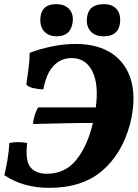

<svg xmlns="http://www.w3.org/2000/svg" viewBox="-20 -897 664 926"><path d="M217 9Q92 9 1 -52Q9 -85 16 -125.5Q23 -166 25 -207Q39 -211 64 -211.5Q89 -212 111 -207Q101 -124 126 -91.5Q151 -59 206 -59Q294 -59 348 -126Q402 -193 428 -304Q362 -304 291 -302.5Q220 -301 139 -299Q143 -343 164 -379H442Q457 -491 425 -554Q393 -617 325 -617Q275 -617 239.5 -581Q204 -545 189 -466Q169 -466 143 -471.5Q117 -477 107 -489Q112 -527 117.5 -566Q123 -605 123 -642Q175 -662 232.5 -673.5Q290 -685 344 -685Q456 -685 525 -635.5Q594 -586 615 -499Q636 -412 607 -298Q569 -156 473 -73.5Q377 9 217 9ZM254 -722Q213 -722 192 -747Q171 -772 175 -813Q181 -877 251 -877Q292 -877 314 -853Q336 -829 330 -787Q320 -722 254 -722ZM480 -722Q439 -722 417.5 -745.5Q396 -769 399 -808Q405 -877 481 -877Q521 -877 542 -853.5Q563 -830 559 -788Q552 -722 480 -722Z"/></svg>

Font: Vollkorn ExtraBold
Style: Italic
Weight: 800
Italic angle: -11°
Designer: Friedrich Althausen
Foundry: Friedrich Althausen
Version: Version 5.000; ttfautohint (v1.8.3)